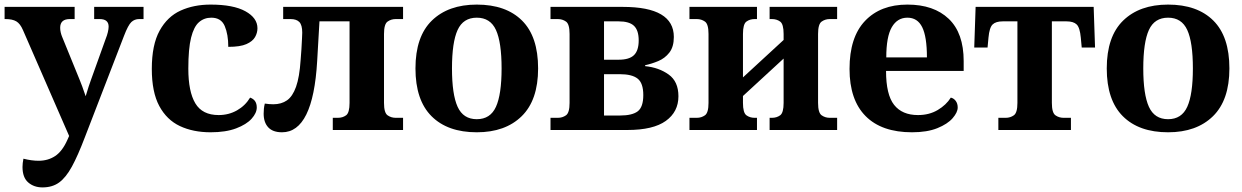

<svg xmlns="http://www.w3.org/2000/svg" viewBox="-20 -566 5409 836"><path d="M165 250Q128 250 103 228.5Q78 207 78 161Q78 153 79 144Q80 135 82 125Q118 134 148 134Q189 134 220 113.5Q251 93 273 44L281 26L80 -435Q68 -463 51 -473Q34 -483 4 -483H0V-536H305V-483H284Q242 -483 242 -445Q242 -435 244.5 -424.5Q247 -414 250 -407L327 -218Q336 -197 353 -147Q361 -173 366 -189Q371 -205 376 -218L441 -399Q446 -411 449.5 -425.5Q453 -440 453 -450Q453 -483 414 -483H390V-536H605V-483H586Q566 -483 552 -470Q538 -457 520 -410L349 33Q319 112 293 159.5Q267 207 237.5 228.5Q208 250 165 250Z M897 10Q821 10 763.5 -17Q706 -44 673.5 -104.5Q641 -165 641 -266Q641 -371 675 -432.5Q709 -494 766.5 -520Q824 -546 897 -546Q996 -546 1048.5 -517Q1101 -488 1101 -443Q1101 -423 1090.5 -404.5Q1080 -386 1053 -374Q1026 -362 974 -362Q974 -416 958.5 -452.5Q943 -489 900 -489Q869 -489 846.5 -469.5Q824 -450 812 -402Q800 -354 800 -267Q800 -167 830.5 -116Q861 -65 932 -65Q976 -65 1012 -85.5Q1048 -106 1069 -141Q1098 -131 1098 -98Q1098 -74 1075.5 -49Q1053 -24 1008 -7Q963 10 897 10Z M1208 10Q1168 10 1148 -11.5Q1128 -33 1128 -71Q1128 -81 1129 -92Q1130 -103 1133 -115Q1153 -112 1170 -112Q1205 -112 1229.5 -129Q1254 -146 1269 -188Q1284 -230 1289 -305Q1291 -326 1292.5 -352Q1294 -378 1295 -398.5Q1296 -419 1296 -424Q1296 -457 1283.5 -470Q1271 -483 1245 -483H1213V-536H1735V-483H1703Q1683 -483 1667.5 -472Q1652 -461 1652 -418V-118Q1652 -75 1667.5 -64Q1683 -53 1703 -53H1735V0H1429V-53H1451Q1472 -53 1487 -64Q1502 -75 1502 -118V-473H1371L1361 -300Q1343 10 1208 10Z M2056 10Q1929 10 1859 -60Q1789 -130 1789 -268Q1789 -407 1860.5 -476.5Q1932 -546 2056 -546Q2183 -546 2253 -476.5Q2323 -407 2323 -268Q2323 -130 2251.5 -60Q2180 10 2056 10ZM2056 -47Q2115 -47 2139.5 -101Q2164 -155 2164 -268Q2164 -382 2139.5 -435.5Q2115 -489 2056 -489Q1997 -489 1972.5 -435.5Q1948 -382 1948 -268Q1948 -155 1972.5 -101Q1997 -47 2056 -47Z M2377 0V-53H2409Q2429 -53 2444.5 -64Q2460 -75 2460 -118V-418Q2460 -461 2444.5 -472Q2429 -483 2409 -483H2377V-536H2692Q2914 -536 2914 -405Q2914 -362 2894.5 -337Q2875 -312 2846 -300Q2817 -288 2789 -282V-278Q2849 -272 2891.5 -241.5Q2934 -211 2934 -147Q2934 -79 2879 -39.5Q2824 0 2712 0ZM2610 -306H2674Q2720 -306 2740.5 -326Q2761 -346 2761 -390Q2761 -434 2740.5 -453.5Q2720 -473 2674 -473H2610ZM2610 -63H2679Q2733 -63 2757 -81.5Q2781 -100 2781 -152Q2781 -204 2756.5 -223.5Q2732 -243 2679 -243H2610Z M2982 0V-53H3014Q3034 -53 3049.5 -64Q3065 -75 3065 -118V-418Q3065 -461 3049.5 -472Q3034 -483 3014 -483H2982V-536H3276V-483H3266Q3245 -483 3230 -472Q3215 -461 3215 -418V-229L3392 -392V-418Q3392 -461 3377 -472Q3362 -483 3341 -483H3331V-536H3625V-483H3593Q3573 -483 3557.5 -472Q3542 -461 3542 -418V-118Q3542 -75 3557.5 -64Q3573 -53 3593 -53H3625V0H3331V-53H3341Q3362 -53 3377 -64Q3392 -75 3392 -118V-311L3215 -148V-118Q3215 -75 3230 -64Q3245 -53 3266 -53H3276V0Z M3951 10Q3819 10 3749 -60.5Q3679 -131 3679 -266Q3679 -404 3746.5 -475Q3814 -546 3931 -546Q4046 -546 4111 -484Q4176 -422 4176 -300V-257H3838Q3838 -154 3873 -109.5Q3908 -65 3977 -65Q4026 -65 4063 -87Q4100 -109 4120 -141Q4133 -138 4141.5 -126.5Q4150 -115 4150 -98Q4150 -77 4128 -51.5Q4106 -26 4061.5 -8Q4017 10 3951 10ZM4016 -316Q4016 -406 3995.5 -447.5Q3975 -489 3931 -489Q3887 -489 3863 -447.5Q3839 -406 3839 -316Z M4327 0V-53H4359Q4379 -53 4394.5 -64Q4410 -75 4410 -118V-473H4346Q4316 -473 4302 -459.5Q4288 -446 4284 -402L4280 -359H4222L4228 -536H4742L4748 -359H4690L4686 -402Q4682 -446 4668 -459.5Q4654 -473 4624 -473H4560V-118Q4560 -75 4575.5 -64Q4591 -53 4611 -53H4643V0Z M5066 10Q4939 10 4869 -60Q4799 -130 4799 -268Q4799 -407 4870.5 -476.5Q4942 -546 5066 -546Q5193 -546 5263 -476.5Q5333 -407 5333 -268Q5333 -130 5261.5 -60Q5190 10 5066 10ZM5066 -47Q5125 -47 5149.5 -101Q5174 -155 5174 -268Q5174 -382 5149.5 -435.5Q5125 -489 5066 -489Q5007 -489 4982.5 -435.5Q4958 -382 4958 -268Q4958 -155 4982.5 -101Q5007 -47 5066 -47Z"/></svg>

Font: Noto Serif
Style: Bold
Weight: 700
Designer: Monotype Design Team
Foundry: Monotype Imaging Inc.
Version: Version 2.014